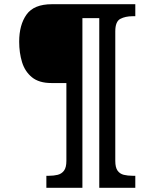

<svg xmlns="http://www.w3.org/2000/svg" viewBox="-20 -780 671 911"><path d="M200 111V54H213Q235 54 253.5 49.5Q272 45 283.5 30Q295 15 295 -17V-386H224Q165 -386 131.5 -413.5Q98 -441 84.5 -485.5Q71 -530 71 -582Q71 -662 106 -711Q141 -760 226 -760H622V-703H609Q575 -703 551 -690.5Q527 -678 527 -631V-17Q527 15 538 30Q549 45 567.5 49.5Q586 54 609 54H622V111H451V-694H371V111Z"/></svg>

Font: Noto Serif ExtraBold
Style: Italic
Weight: 800
Italic angle: -12°
Designer: Monotype Design Team
Foundry: Monotype Imaging Inc.
Version: Version 2.013